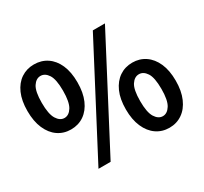

<svg xmlns="http://www.w3.org/2000/svg" viewBox="-155 -971 1273 1201"><g transform="rotate(-30 481.5 -370.0)"><path d="M212 -284.8Q159.6 -284.8 118.8 -312.8Q78.1 -340.9 55 -393.9Q32 -446.8 32 -520.8Q32 -595.4 55 -647.3Q78.1 -699.3 118.8 -726.5Q159.6 -753.8 212 -753.8Q265.5 -753.8 306.2 -726.5Q347 -699.3 370.1 -647.3Q393.1 -595.4 393.1 -520.8Q393.1 -446.8 370.1 -393.9Q347 -340.9 306.2 -312.8Q265.5 -284.8 212 -284.8ZM212 -367.6Q244.4 -367.6 266.6 -403.4Q288.7 -439.3 288.7 -520.8Q288.7 -602.3 266.6 -636.7Q244.4 -671 212 -671Q179.9 -671 157.6 -636.7Q135.4 -602.3 135.4 -520.8Q135.4 -439.3 157.6 -403.4Q179.9 -367.6 212 -367.6ZM236.3 13.8 638.6 -753.8H726.1L324 13.8ZM750.6 13.8Q698 13.8 657.3 -14.3Q616.7 -42.3 593.5 -95.3Q570.3 -148.2 570.3 -222.2Q570.3 -296.8 593.5 -348.8Q616.7 -400.7 657.3 -428.4Q698 -456 750.6 -456Q803.1 -456 843.7 -428.4Q884.4 -400.7 907.5 -348.8Q930.7 -296.8 930.7 -222.2Q930.7 -148.2 907.5 -95.3Q884.4 -42.3 843.7 -14.3Q803.1 13.8 750.6 13.8ZM750.6 -69.8Q782.6 -69.8 804.9 -105.3Q827.3 -140.7 827.3 -222.2Q827.3 -304.5 804.9 -338.5Q782.6 -372.4 750.6 -372.4Q718.3 -372.4 696 -338.5Q673.8 -304.5 673.8 -222.2Q673.8 -140.7 696 -105.3Q718.3 -69.8 750.6 -69.8Z"/></g></svg>

Font: Noto Sans HK Thin
Style: Regular
Weight: 100
Designer: Ryoko NISHIZUKA 西塚涼子 (kana, bopomofo & ideographs); Paul D. Hunt (Latin, Greek & Cyrillic); Sandoll Communications 산돌커뮤니
Foundry: Adobe
Version: Version 2.004-H2;hotconv 1.0.118;makeotfexe 2.5.65603